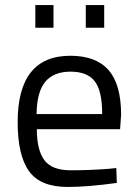

<svg xmlns="http://www.w3.org/2000/svg" viewBox="-20 -731 545 761"><path d="M412 -62 441 -65 443 -6Q329 10 248 10Q140 10 95 -52.5Q50 -115 50 -247Q50 -510 259 -510Q360 -510 410 -453.5Q460 -397 460 -276L456 -219H126Q126 -136 156 -96Q186 -56 260.5 -56Q335 -56 412 -62ZM385 -279Q385 -371 355.5 -409Q326 -447 259.5 -447Q193 -447 159.5 -407Q126 -367 125 -279ZM120 -621V-711H192V-621ZM320 -621V-711H393V-621Z"/></svg>

Font: TitilliumWeb-Regular
Style: Regular
Weight: 400
Version: Version 1.001;PS 57.000;hotconv 1.0.70;makeotf.lib2.5.55311